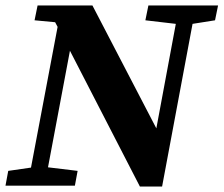

<svg xmlns="http://www.w3.org/2000/svg" viewBox="-29 -677 815 700"><path d="M501 -603 512 -657H766L755 -603L673 -590L562 3H481L226 -492L146 -67L254 -54L244 0H-9L1 -54L84 -66L181 -579L172 -596L97 -603L108 -657H308L541 -209L612 -590Z"/></svg>

Font: Source Serif Pro
Style: Bold Italic
Weight: 700
Italic angle: -12°
Designer: Frank Grießhammer
Foundry: Adobe Systems Incorporated
Version: Version 3.001;hotconv 1.0.111;makeotfexe 2.5.65597